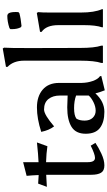

<svg xmlns="http://www.w3.org/2000/svg" viewBox="295 -1082 801 1432"><g transform="rotate(-90 696.0 -366.5)"><path d="M202 -112Q202 -59 234 -59Q261 -59 325 -91L346 -56Q314 -34 266 -11.5Q218 11 178 11Q138 11 123 -14Q108 -39 108 -86V-423L18 -418L42 -483Q60 -481 106 -479Q104 -529 100 -569L202 -595V-480Q256 -482 349 -492L321 -414Q267 -422 202 -424Z M699 -200Q658 -215 604.5 -215Q551 -215 527 -198Q512 -175 512 -136.5Q512 -98 533 -76Q554 -54 585.5 -54Q617 -54 650 -70.5Q683 -87 699 -106ZM715 -56Q654 11 577.5 11Q501 11 457.5 -22Q414 -55 414 -128.5Q414 -202 465.5 -234Q517 -266 611 -266L699 -263V-320Q699 -373 673 -406Q647 -439 594 -439Q555 -438 469 -364Q440 -401 428 -460Q527 -492 610 -492Q693 -492 743 -449Q793 -406 793 -327V-159Q794 -114 807.5 -75.5Q821 -37 843 -22L845 -12L738 14Q725 -18 715 -56Z M1071 0H942V-12Q959 -62 959 -170V-587Q959 -667 913 -711V-723L1050 -747L1056 -737Q1053 -708 1053 -545L1054 -170Q1054 -62 1071 -12Z M1224 -139V-333Q1224 -422 1174 -457V-469L1315 -493L1321 -483Q1318 -454 1318 -400V-164Q1318 -64 1343 -7V0H1208V-7Q1224 -54 1224 -139ZM1308 -708Q1322 -696 1322 -650Q1322 -639 1321 -630L1313 -623Q1273 -612 1218 -607L1209 -611Q1194 -637 1194 -680Q1194 -685 1194 -690L1202 -697Q1250 -713 1294 -713Q1299 -713 1308 -708Z"/></g></svg>

Font: Asul
Style: Regular
Weight: 400
Designer: Mariela Monsalve
Foundry: Mariela Monsalve
Version: Version 1.002